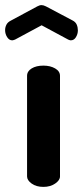

<svg xmlns="http://www.w3.org/2000/svg" viewBox="-56 -732 325 752"><path d="M114 0Q86 0 68 -13Q50 -26 50 -41V-435Q50 -453 68 -464Q86 -475 114 -475Q141 -475 160 -464Q179 -453 179 -435V-41Q179 -26 160 -13Q141 0 114 0ZM-8 -574Q-20 -574 -28 -586.5Q-36 -599 -36 -614Q-36 -625 -31 -635Q-26 -645 -14 -651L90 -707Q99 -712 107 -712Q114 -712 124 -707L228 -652Q240 -646 244.5 -635.5Q249 -625 249 -613Q249 -599 241.5 -586.5Q234 -574 221 -574Q219 -574 216 -575Q213 -576 211 -577L107 -633L3 -577Q0 -576 -3 -575Q-6 -574 -8 -574Z"/></svg>

Font: Dosis
Style: Bold
Weight: 700
Designer: EdgarTolentino, PabloImpallari, IginoMarini
Foundry: EdgarTolentino, PabloImpallari, IginoMarini
Version: Version 3.001; ttfautohint (v1.8.2)